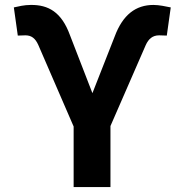

<svg xmlns="http://www.w3.org/2000/svg" viewBox="-20 -757 747 777"><path d="M278 0H427V-247L570 -575C581 -599 597 -614 624 -614L655 -613L671 -727C651 -731 624 -737 601 -737C530 -737 477 -698 444 -609L354 -380L263 -615C229 -708 176 -738 104 -737C78 -737 54 -731 36 -727L52 -613C54 -613 73 -614 83 -614C107 -614 123 -602 135 -575L278 -245Z"/></svg>

Font: Wafeq
Style: Bold
Weight: 700
Designer: Rasmus Andersson & Azza Alameddine
Foundry: Google & TypeTogether
Version: Version 3.000;FEAKit 1.0